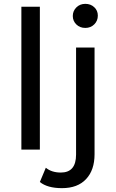

<svg xmlns="http://www.w3.org/2000/svg" viewBox="-20 -777 603 997"><path d="M488 -696Q488 -669 469.5 -650.5Q451 -632 423 -632Q395 -632 376.5 -650Q358 -668 358 -694Q358 -720 376.5 -738.5Q395 -757 423 -757Q451 -757 469.5 -739.5Q488 -722 488 -696ZM91 0V-742H187V0ZM302 200Q226 200 187 168L218 94Q248 119 296 119Q375 119 375 26V-530H471V24Q471 106 427 153Q383 200 302 200Z"/></svg>

Font: Montserrat
Style: Regular
Weight: 500
Designer: Julieta Ulanovsky
Foundry: Julieta Ulanovsky
Version: Version 7.200;PS 007.200;hotconv 1.0.88;makeotf.lib2.5.64775